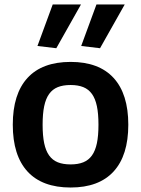

<svg xmlns="http://www.w3.org/2000/svg" viewBox="-20 -826 629 856"><path d="M147 -621 215 -806H341L231 -611ZM342 -621 410 -806H536L426 -611ZM295 10Q168 10 102.5 -61.5Q37 -133 37 -270Q37 -407 102.5 -478.5Q168 -550 295 -550Q421 -550 486.5 -478.5Q552 -407 552 -270Q552 -133 486.5 -61.5Q421 10 295 10ZM295 -93Q328 -93 351.5 -102.5Q375 -112 390 -133Q405 -154 412 -187.5Q419 -221 419 -270Q419 -319 412 -352.5Q405 -386 390 -407Q375 -428 351.5 -437.5Q328 -447 295 -447Q261 -447 237.5 -437.5Q214 -428 199 -407Q184 -386 177 -352.5Q170 -319 170 -270Q170 -221 177 -187.5Q184 -154 199 -133Q214 -112 237.5 -102.5Q261 -93 295 -93Z"/></svg>

Font: Encode Sans Narrow
Style: SemiBold
Weight: 600
Designer: Pablo Impallari, Andres Torresi
Foundry: Pablo Impallari, Andres Torresi
Version: Version 1.000; ttfautohint (v1.00) -l 8 -r 50 -G 200 -x 14 -